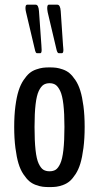

<svg xmlns="http://www.w3.org/2000/svg" viewBox="-20 -780 415 806"><path d="M135.7 -556.6Q134.3 -556.6 133.3 -557.1Q132.3 -557.6 131.3 -558.8Q130.4 -560.1 129.9 -561Q129.4 -562 128.7 -564.2Q127.9 -566.4 127.4 -567.6Q127 -568.8 126.5 -571.8Q126 -574.7 125.5 -575.7L89.4 -728.5Q86.9 -738.3 86.9 -745.6Q86.9 -760.3 93.8 -760.3H129.9Q141.6 -760.3 143.6 -733.4L153.8 -589.4Q154.8 -575.7 154.8 -570.3Q154.8 -556.6 148.9 -556.6ZM226.6 -556.6Q220.2 -556.6 216.3 -575.7L180.2 -728.5Q178.2 -740.2 178.2 -745.6Q178.2 -760.3 184.6 -760.3H220.7Q232.9 -760.3 234.9 -733.4L244.6 -589.4Q244.6 -587.9 245.4 -580.6Q246.1 -573.2 246.1 -570.3Q246.1 -556.6 239.7 -556.6ZM250.5 -247.1Q250.5 -304.2 246.1 -341.8Q241.7 -379.4 232.7 -398.2Q223.6 -417 213.4 -423.8Q203.1 -430.7 188 -430.7Q172.9 -430.7 162.4 -423.8Q151.9 -417 142.8 -398.2Q133.8 -379.4 129.4 -342Q125 -304.7 125 -247.1Q125 -188.5 129.2 -150.4Q133.3 -112.3 142.3 -93.3Q151.4 -74.2 161.9 -67.6Q172.4 -61 188 -61Q203.6 -61 213.9 -67.6Q224.1 -74.2 232.9 -93Q241.7 -111.8 246.1 -150.1Q250.5 -188.5 250.5 -247.1ZM216.3 3.9Q204.1 5.4 188 5.4Q171.9 5.4 159.4 3.9Q147 2.4 130.9 -3.4Q114.7 -9.3 102.8 -19.5Q90.8 -29.8 78.1 -48.8Q65.4 -67.9 57.6 -93.8Q49.8 -119.6 44.7 -158.9Q39.6 -198.2 39.6 -247.1Q39.6 -295.9 44.7 -334.7Q49.8 -373.5 58.1 -399.4Q66.4 -425.3 79.1 -444.1Q91.8 -462.9 103.8 -472.9Q115.7 -482.9 132.1 -488.5Q148.4 -494.1 160.4 -495.6Q172.4 -497.1 188 -497.1Q203.6 -497.1 215.6 -495.6Q227.5 -494.1 243.7 -488.5Q259.8 -482.9 271.7 -472.9Q283.7 -462.9 296.4 -444.1Q309.1 -425.3 317.1 -399.4Q325.2 -373.5 330.3 -334.7Q335.4 -295.9 335.4 -247.1Q335.4 -198.2 330.3 -158.9Q325.2 -119.6 317.4 -93.8Q309.6 -67.9 297.1 -48.8Q284.7 -29.8 272.7 -19.5Q260.7 -9.3 244.6 -3.4Q228.5 2.4 216.3 3.9Z"/></svg>

Font: BenchNine
Style: Bold
Weight: 700
Version: Version 1 ; ttfautohint (v0.92.18-e454-dirty) -l 8 -r 50 -G 